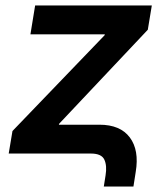

<svg xmlns="http://www.w3.org/2000/svg" viewBox="-20 -559 593 699"><path d="M357.9 120.1 364.3 79.6Q370.1 44.4 359.9 22.2Q349.6 0 311 0H11.7L25.4 -82L360.8 -430.7L361.8 -434.1H90.8L107.9 -539.1H532.7L518.1 -450.7L195.3 -108.4L194.3 -105H341.8Q418 -105 452.6 -58.6Q487.3 -12.2 474.1 66.9L465.8 120.1Z"/></svg>

Font: Inter 18pt SemiBold
Style: Italic
Weight: 600
Italic angle: -9.3988°
Designer: Rasmus Andersson
Foundry: rsms
Version: Version 4.001;git-66647c0bb